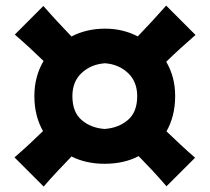

<svg xmlns="http://www.w3.org/2000/svg" viewBox="-20 -701 756 692"><path d="M580 -29.6 683.1 -132.5Q655.4 -156.6 629.6 -180.7Q603.8 -204.9 580 -227.6Q595.1 -253.9 603.2 -285.9Q611.3 -317.9 611.3 -355.4Q611.3 -390.6 603 -421.4Q594.6 -452.2 579.1 -478.4Q603.1 -501.9 629.7 -526.2Q656.2 -550.4 684.6 -575L578.9 -680.8Q552.7 -651 526.8 -623.1Q500.9 -595.2 476.4 -569.8Q451 -583.2 421.5 -590.4Q392.1 -597.7 359 -597.7Q291.6 -597.7 237.6 -569.5Q213.3 -594.9 187.7 -622.4Q162.1 -649.9 136.3 -679.5L33.4 -576.4Q61.6 -552 87.5 -528.1Q113.5 -504.2 137 -481.2Q121.3 -455 112.6 -423.2Q103.9 -391.4 103.9 -355.4Q103.9 -318.2 111.9 -286.5Q120 -254.8 135 -228.6Q111.5 -205.6 85.7 -181.6Q59.9 -157.7 32.2 -133.8L137.4 -28.6Q162.6 -57.9 188.2 -85.1Q213.7 -112.3 237.8 -137.1Q289.6 -110.7 356.7 -110.7Q427.3 -110.7 479.7 -138.3Q504 -113.5 529.3 -86.4Q554.5 -59.4 580 -29.6ZM357 -236.2Q307.7 -239.8 274.3 -268.3Q240.9 -296.9 240.9 -354.6Q240.9 -407.4 274.7 -438.4Q308.4 -469.4 358.2 -473Q408 -469.4 441.2 -438Q474.5 -406.6 474.5 -354.6Q474.5 -296.9 440.7 -268.3Q407 -239.8 357 -236.2Z"/></svg>

Font: Pinar-VF-FD
Style: Regular
Weight: 300
Designer: Amin Abedi
Version: Version 3.0